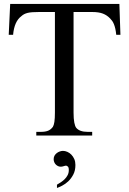

<svg xmlns="http://www.w3.org/2000/svg" viewBox="-20 -682 649 966"><path d="M564.9 -506.8Q563 -524.9 560.1 -537.8Q557.1 -550.8 553.2 -560.3Q549.3 -569.8 544.7 -576.4Q540 -583 534.2 -588.9Q518.6 -605.5 497.8 -613.5Q477.1 -621.6 443.8 -621.6H350.1V-115.7Q350.1 -84.5 353.8 -65.4Q357.4 -46.4 363.8 -38.6Q380.9 -18.6 420.4 -18.6H443.8V0H162.6V-18.6H186.5Q208 -18.6 222.2 -24.4Q236.3 -30.3 246.1 -43.9Q251 -51.8 253.7 -69.1Q256.3 -86.4 256.3 -115.7V-621.6H177.2Q157.2 -621.6 143.3 -620.6Q129.4 -619.6 119.4 -617.2Q109.4 -614.7 101.8 -610.8Q94.2 -606.9 87.4 -600.6Q51.8 -574.2 45.9 -506.8H23.9L31.2 -662.1H580.6L585.9 -506.8ZM359.4 147.9Q359.4 176.3 348.6 196.5Q337.9 216.8 323.2 230.5Q308.6 244.1 292.7 252.2Q276.9 260.3 266.6 263.7V247.1Q275.9 241.7 286.4 234.9Q296.9 228 305.7 219.2Q314.5 210.4 320.3 199.2Q326.2 188 326.2 173.3Q326.2 159.7 320.8 155.5Q315.4 151.4 312.5 151.4Q308.1 151.4 300.3 154.1Q292.5 156.7 285.6 156.7Q279.3 156.7 272.9 154.1Q266.6 151.4 261.5 146.5Q256.3 141.6 253.2 134.5Q250 127.4 250 118.7Q250 108.4 254.6 100.6Q259.3 92.8 266.4 87.6Q273.4 82.5 281.5 79.8Q289.6 77.1 296.9 77.1Q307.6 77.1 318.8 82Q330.1 86.9 339.1 96.2Q348.1 105.5 353.8 118.4Q359.4 131.3 359.4 147.9Z"/></svg>

Font: Doulos SIL Eur
Style: Regular
Weight: 400
Designer: Walt Agee, Victor Gaultney, Peter Martin, Debbi Hosken, Becca Hirsbrunner
Foundry: SIL International
Version: Version 5.000